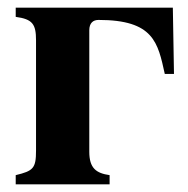

<svg xmlns="http://www.w3.org/2000/svg" viewBox="-20 -481 491 501"><path d="M213 -402C213 -421 223 -429 237 -429C381 -429 392 -370 410 -288H434L431 -461H21V-437C65 -431 74 -418 74 -376V-88C74 -42 67 -35 21 -24V0H266V-24C231 -29 213 -42 213 -85Z"/></svg>

Font: XITS
Style: Bold
Weight: 700
Designer: MicroPress Inc., with final additions and corrections provided by Coen Hoffman, Elsevier (retired)
Version: Version 1.107